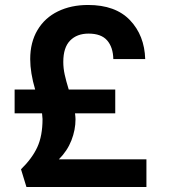

<svg xmlns="http://www.w3.org/2000/svg" viewBox="-20 -753 694 776"><path d="M39.1 -294.9V-391.1H122.1Q102.1 -459 102.1 -514.2Q102.1 -582 131.6 -631.6Q161.1 -681.2 214.1 -707Q267.1 -732.9 335.9 -732.9Q446.8 -732.9 505.4 -671.4Q564 -609.9 566.9 -514.2H438Q437 -562 413.1 -589.6Q389.2 -617.2 337.9 -617.2Q291 -617.2 263.4 -589.1Q235.8 -561 235.8 -502.9Q235.8 -477.1 241.5 -451.4Q247.1 -425.8 257.8 -391.1H445.8V-294.9H283.2Q285.2 -278.8 285.2 -271Q285.2 -228 268.6 -185.5Q252 -143.1 217.8 -108.9H571.8V2.9H86.9L64.9 -68.8Q109.9 -112.8 130.9 -158.4Q151.9 -204.1 151.9 -272Q151.9 -278.8 149.9 -294.9Z"/></svg>

Font: Poppins SemiBold
Style: Regular
Weight: 600
Designer: Ninad Kale (Devanagari), Jonny Pinhorn (Latin)
Foundry: Indian Type Foundry
Version: 4.004